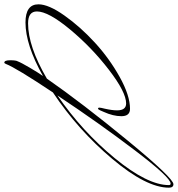

<svg xmlns="http://www.w3.org/2000/svg" viewBox="13 -815 823 889"><g transform="rotate(-90 424.5 -370.5)"><path d="M12 0Q12 8 19 8Q47 8 172.5 -157Q298 -322 427 -516Q261 -402 136.5 -250.5Q12 -99 12 0ZM358 -318Q362 -328 366.5 -328Q371 -328 370.5 -320.5Q370 -313 366 -298Q358 -263 358 -240Q358 -198 390 -198Q442 -198 545.5 -277.5Q649 -357 732.5 -457.5Q816 -558 816 -611Q816 -652 761 -652Q654 -652 505 -565Q391 -401 217.5 -190Q44 21 16 21Q0 21 0 0Q0 -104 133.5 -262.5Q267 -421 441 -537Q555 -708 573 -755Q576 -762 579 -762Q590 -762 590 -735Q590 -708 585 -700Q579 -684 555.5 -644Q532 -604 517 -583Q661 -664 765 -664Q849 -664 849 -604Q849 -557 797 -483.5Q745 -410 672 -343Q599 -276 513 -228Q427 -180 365 -180Q331 -180 331 -220Q331 -258 351 -302Z"/></g></svg>

Font: Herr Von Muellerhoff
Style: Regular
Weight: 400
Version: Version 1.000